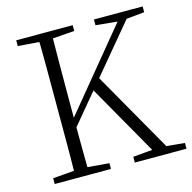

<svg xmlns="http://www.w3.org/2000/svg" viewBox="-106 -828 931 933"><g transform="rotate(-15 359.5 -361.5)"><path d="M162 0Q164 -83 164 -166Q164 -249 164 -333V-390Q164 -474 164 -557.5Q164 -641 162 -723H231Q230 -641 229.5 -557.5Q229 -474 229 -390V-272Q229 -225 229.5 -154Q230 -83 231 0ZM56 0V-29L188 -40H207L339 -29V0ZM56 -694V-723H340V-694L207 -684H188ZM459 0V-29L584 -40H600L719 -29V0ZM447 -694V-723H692V-694L590 -684L572 -682ZM196 -199 192 -250H199L215 -270L588 -723H633ZM578 0 347 -406 389 -456 649 0Z"/></g></svg>

Font: Noto Serif TC
Style: Regular
Weight: 200
Designer: Ryoko NISHIZUKA 西塚涼子 (kana & ideographs); Frank Grießhammer (Latin, Greek & Cyrillic); Wenlong ZHANG 张文龙 (bopomofo); San
Foundry: Adobe
Version: Version 2.001;hotconv 1.1.0;makeotfexe 2.6.0